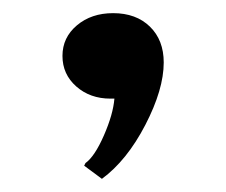

<svg xmlns="http://www.w3.org/2000/svg" viewBox="-20 -146 344 292"><path d="M229 -51Q229 -10 201 44Q173 98 135 126L108 106L110 102Q124 92 138 60Q152 28 154 4H148Q117 4 96 -14.5Q75 -33 75 -61Q75 -89 97 -107.5Q119 -126 152 -126Q187 -126 208 -105.5Q229 -85 229 -51Z"/></svg>

Font: Farro Light
Style: Regular
Weight: 300
Designer: Aceler Chua
Foundry: Grayscale Limited
Version: Version 1.101